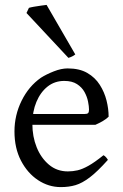

<svg xmlns="http://www.w3.org/2000/svg" viewBox="-20 -748 502 783"><path d="M369 -239H89L90 -283H324Q336 -283 339.5 -287Q343 -291 343 -301Q343 -314 339 -334Q335 -354 324.5 -373Q314 -392 294 -405Q274 -418 242 -418Q203 -418 174 -395Q145 -372 128.5 -332.5Q112 -293 112 -243Q112 -191 129.5 -147.5Q147 -104 179.5 -76.5Q212 -49 257 -49Q277 -49 296.5 -53.5Q316 -58 341 -72Q366 -86 402 -115Q408 -112 413 -106Q418 -100 420 -96Q377 -48 346 -24.5Q315 -1 288 7Q261 15 228 15Q178 15 135 -13.5Q92 -42 65.5 -93Q39 -144 39 -212Q39 -278 68 -337Q97 -396 147 -431Q169 -445 199.5 -457Q230 -469 256 -469Q304 -469 336 -450.5Q368 -432 387 -402Q406 -372 414.5 -338Q423 -304 423 -272Q414 -263 399.5 -254.5Q385 -246 369 -239ZM287 -526Q276 -517 259 -512L88 -695L98 -716Q104 -718 118 -720.5Q132 -723 147 -725Q162 -727 170 -728Z"/></svg>

Font: ChillKai
Style: Regular
Weight: 400
Designer: ChillType
Foundry: 寒蝉字型
Version: Version 2.000